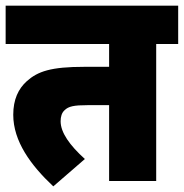

<svg xmlns="http://www.w3.org/2000/svg" viewBox="-20 -642 652 681"><path d="M534 -486H612V-622H0V-486H367V-405H279C161 -405 114 -389 75 -354C45 -327 27 -289 27 -235C27 -141 89 -56 169 19L281 -78C227 -127 195 -172 195 -212C195 -228 199 -242 209 -251C223 -265 243 -269 290 -269H367V0H534Z"/></svg>

Font: Noto Sans SemiCondensed Black
Style: Italic
Weight: 900
Width: 4
Italic angle: -12°
Designer: Monotype Design Team
Foundry: Monotype Imaging Inc.
Version: Version 2.013